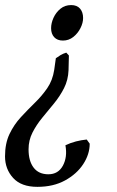

<svg xmlns="http://www.w3.org/2000/svg" viewBox="-30 -474 458 753"><path d="M321.8 89.4Q321.8 130.9 296.4 169.7Q271 208.5 225.1 233.6Q179.2 258.8 116.7 258.8Q53.2 258.8 21.5 223.9Q-10.3 189 -10.3 139.2Q-10.3 88.4 7.3 51.5Q24.9 14.6 51.8 -14.4Q78.6 -43.5 106.4 -70.6Q134.3 -97.7 155.3 -128.2Q176.3 -158.7 182.6 -199.7L189 -245.6Q198.2 -252.4 207.8 -258.1Q217.3 -263.7 230 -267.6L240.2 -256.3L238.8 -198.7Q237.3 -160.2 221.2 -128.4Q205.1 -96.7 181.9 -68.4Q158.7 -40 135.7 -12.2Q112.8 15.6 97.4 45.9Q82 76.2 82 111.8Q82 157.2 101.8 183.3Q121.6 209.5 159.7 209.5Q198.2 209.5 216.6 175.8Q234.9 142.1 226.6 95.7Q247.1 85.9 268.1 80.6Q289.1 75.2 310.1 73.2ZM170.4 -363.3Q170.4 -383.3 179.9 -404.3Q189.5 -425.3 207 -439.7Q224.6 -454.1 249 -454.1Q272 -454.1 283.9 -440.2Q295.9 -426.3 295.9 -403.3Q295.9 -384.3 285.6 -363.8Q275.4 -343.3 257.6 -329.1Q239.7 -314.9 216.8 -314.9Q194.8 -314.9 182.6 -328.1Q170.4 -341.3 170.4 -363.3Z"/></svg>

Font: Gentium Book Plus
Style: Italic
Weight: 400
Italic angle: -8°
Designer: Victor Gaultney, Annie Olsen, Iska Routamaa, Becca Hirsbrunner
Foundry: SIL International
Version: Version 6.101